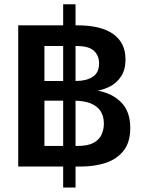

<svg xmlns="http://www.w3.org/2000/svg" viewBox="-20 -791 649 880"><path d="M63.5 -27.8V-674.8H336.9Q442.4 -674.8 498.8 -635Q555.2 -595.2 555.2 -519Q555.2 -471.2 534.9 -440.7Q514.6 -410.2 483.9 -394.5Q453.1 -378.9 420.9 -374.5L421.9 -376.5Q492.2 -365.2 534.7 -322.8Q577.1 -280.3 577.1 -204.6Q577.1 -138.7 546.1 -99.9Q515.1 -61 464.1 -44.4Q413.1 -27.8 352.5 -27.8ZM183.6 -122.1H335.4Q383.3 -122.1 409.4 -136.7Q435.5 -151.4 445.8 -174.8Q456.1 -198.2 456.1 -224.1Q456.1 -257.8 441.2 -281.2Q426.3 -304.7 395.5 -317.1Q364.7 -329.6 317.9 -329.6H183.6ZM269.5 68.4V-771.5H326.2V68.4ZM183.6 -419.9H328.6Q375.5 -419.9 404.8 -438.7Q434.1 -457.5 434.1 -500.5Q434.1 -536.1 410.6 -558.1Q387.2 -580.1 331.1 -580.1H183.6Z"/></svg>

Font: Schibsted Grotesk SemiBold
Style: Regular
Weight: 600
Designer: Bakken & Baeck AS, Henrik Kongsvoll
Foundry: Schibsted ASA
Version: Version 1.100;gftools[0.9.25]